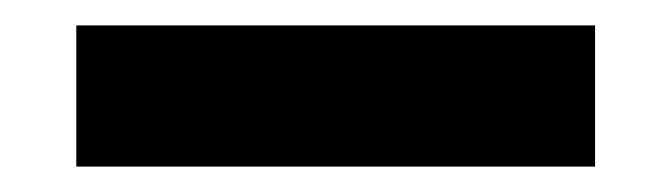

<svg xmlns="http://www.w3.org/2000/svg" viewBox="-20 -20 528 151"><path d="M40 0H448V111H40Z"/></svg>

Font: Prompt Medium
Style: Regular
Weight: 500
Designer: Katatrad Team
Foundry: CadsonDemak
Version: Version 1.000